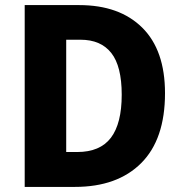

<svg xmlns="http://www.w3.org/2000/svg" viewBox="-20 -734 718 754"><path d="M628 -368Q628 -187 534.5 -93.5Q441 0 274 0H77V-714H291Q449 -714 538.5 -625.5Q628 -537 628 -368ZM458 -362Q458 -474 417 -526Q376 -578 296 -578H240V-137H283Q373 -137 415.5 -193Q458 -249 458 -362Z"/></svg>

Font: Noto Sans Gujarati SemiCondensed ExtraBold
Style: Regular
Weight: 800
Width: 4
Designer: Jelle Bosma - Monotype Design Team, Universal Thirst
Foundry: Monotype Imaging Inc.
Version: Version 2.106; ttfautohint (v1.8.4.7-5d5b)